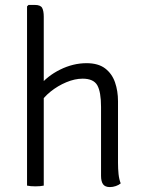

<svg xmlns="http://www.w3.org/2000/svg" viewBox="-20 -755 584 781"><path d="M158 0Q144.5 3 124 3Q103.5 3 90 0V-729L96 -735H121Q145 -735 151.5 -722.8Q158 -710.5 158 -687ZM460 -93Q460 -69 462.2 -47.2Q464.5 -25.5 471 -9Q463.5 -2.5 451.2 1.8Q439 6 427 6Q407.5 6 399.2 -5.5Q391 -17 391 -40V-320Q391 -381 375.8 -408Q360.5 -435 316 -435Q284.5 -435 249.8 -420.5Q215 -406 185.2 -382Q155.5 -358 139 -329V-404Q171.5 -445.5 224.5 -471.8Q277.5 -498 332 -498Q379.5 -498 407.5 -476.8Q435.5 -455.5 447.8 -420.2Q460 -385 460 -343Z"/></svg>

Font: Signika Negative Light
Style: Regular
Weight: 300
Designer: Anna Giedry
Foundry: Anna Giedry
Version: Version 2.001